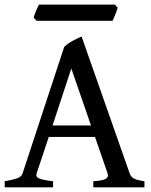

<svg xmlns="http://www.w3.org/2000/svg" viewBox="-20 -799 646 819"><path d="M368.2 -263.7 284.2 -506.8 204.1 -263.7ZM188 -214.8 136.2 -59.1Q131.3 -43.9 148.9 -37.1Q166.5 -30.3 206.5 -25.9V0H0V-25.9Q33.2 -31.7 52.2 -38.1Q71.3 -44.4 76.2 -59.1L253.9 -599.1Q269.5 -613.8 290.3 -625Q311 -636.2 328.1 -643.1L533.2 -59.1Q535.6 -52.2 539.8 -46.9Q543.9 -41.5 551.3 -37.6Q558.6 -33.7 569.6 -30.8Q580.6 -27.8 596.2 -25.9V0H377.9V-25.9Q416 -28.3 430.2 -35.6Q444.3 -43 439 -59.1L385.3 -214.8ZM481.9 -766.6Q481 -761.2 478 -753.4Q475.1 -745.6 471.9 -737.5Q468.8 -729.5 465.6 -722.2Q462.4 -714.8 460.4 -710.4H135.7L123.5 -723.6Q124.5 -729 127.4 -736.6Q130.4 -744.1 133.5 -752Q136.7 -759.8 140.1 -767.1Q143.6 -774.4 146 -779.3H469.7Z"/></svg>

Font: Gentium Book Basic
Style: Regular
Weight: 400
Designer: J. Victor Gaultney and Annie Olsen
Foundry: SIL International
Version: Version 1.102; 2013; Maintenance release